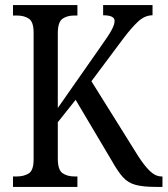

<svg xmlns="http://www.w3.org/2000/svg" viewBox="-20 -734 658 754"><path d="M31 0V-41H45Q74 -41 93 -53Q112 -65 112 -108V-606Q112 -648 93.5 -660.5Q75 -673 47 -673H31V-714H284V-673H271Q243 -673 225 -660Q207 -647 207 -603V-310L379 -556Q407 -595 418.5 -616.5Q430 -638 430 -652Q430 -674 385 -674V-714H579V-674Q549 -674 522.5 -649.5Q496 -625 463 -581L339 -415L522 -122Q547 -83 569 -62Q591 -41 615 -41H618V0H593Q542 0 512.5 -8Q483 -16 463 -38Q443 -60 420 -101L277 -342L207 -254V-111Q207 -67 225.5 -54Q244 -41 273 -41H284V0Z"/></svg>

Font: Noto Serif Armenian Condensed
Style: Regular
Weight: 400
Width: 3
Designer: Monotype Design Team
Foundry: Monotype Imaging Inc.
Version: Version 2.008; ttfautohint (v1.8.4.7-5d5b)